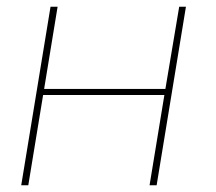

<svg xmlns="http://www.w3.org/2000/svg" viewBox="-20 -550 640 570"><path d="M43 0 130 -530H151L111 -286H471L512 -530H532L445 0H424L468 -268H108L64 0Z"/></svg>

Font: Iosevka Curly ThExObl
Style: Regular
Weight: 100
Width: 7
Italic angle: -9°
Monospace: yes
Designer: Belleve Invis
Foundry: Belleve Invis
Version: Version 11.1.0; ttfautohint (v1.8.3)